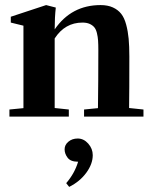

<svg xmlns="http://www.w3.org/2000/svg" viewBox="-20 -459 601 756"><path d="M17.1 0V-27.8L72.3 -33.2V-357.9L22.5 -370.1V-393.1L161.6 -439L199.7 -429.2Q195.3 -390.6 195.3 -343.3Q261.2 -439 376 -439Q404.3 -439 424.6 -429.7Q444.8 -420.4 457.3 -404.5Q469.7 -388.7 476.8 -362.1Q483.9 -335.4 486.6 -306.2Q489.3 -276.9 489.3 -235.8Q489.3 -99.1 488.3 -33.7L544.9 -27.8V0H311V-27.8L365.7 -33.2Q367.2 -143.6 367.2 -261.2Q367.2 -284.2 366.2 -299.1Q365.2 -314 361.6 -328.9Q357.9 -343.8 351.1 -351.8Q344.2 -359.9 332.8 -365Q321.3 -370.1 304.7 -370.1Q235.8 -370.1 195.3 -307.6V-33.7L251 -27.8V0ZM252.4 276.9 240.7 262.2Q273.9 223.6 287.6 177.7H286.1Q258.3 177.7 246.3 162.1Q234.4 146.5 234.4 128.9Q234.4 111.3 249.3 98.9Q264.2 86.4 286.1 86.4Q309.6 86.4 327.4 106.4Q345.2 126.5 345.2 151.9Q345.2 186.5 319.8 221.2Q294.4 255.9 252.4 276.9Z"/></svg>

Font: Elstob 14pt
Style: Bold
Weight: 700
Designer: Peter S. Baker
Version: Version 1.015